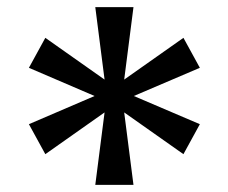

<svg xmlns="http://www.w3.org/2000/svg" viewBox="-20 -619 640 538"><path d="M247 -101 273 -304 107 -187 61 -271 245 -350 61 -429 107 -513 273 -396 247 -599H354L328 -396L494 -513L540 -429L355 -350L540 -271L494 -187L328 -304L354 -101Z"/></svg>

Font: DM Mono Medium
Style: Regular
Weight: 500
Designer: Colophon Foundry
Foundry: Colophon Foundry
Version: Version 1.000; ttfautohint (v1.8.2.53-6de2)